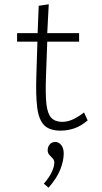

<svg xmlns="http://www.w3.org/2000/svg" viewBox="-20 -603 478 898"><path d="M263 8Q211 8 186 -18Q161 -44 154 -100.5Q147 -157 150 -248L155 -408H60V-448H156L161 -576L208 -583L201 -448H350V-408H201L195 -243Q192 -163 197 -117.5Q202 -72 219 -53Q236 -34 269 -33Q298 -33 324 -46Q350 -59 373 -77L390 -40Q360 -14 328.5 -3Q297 8 263 8ZM207 275 185 256Q211 226 222.5 201Q234 176 234 157Q234 146 226.5 138Q219 130 211 121.5Q203 113 203 100Q203 83 213 72Q223 61 238 61Q255 61 266.5 75.5Q278 90 278 115Q278 148 262.5 188.5Q247 229 207 275Z"/></svg>

Font: Inconsolata SemiCondensed Light
Style: Regular
Weight: 300
Width: 4
Monospace: yes
Designer: Raph Levien, Cyreal, Brenton Simpson
Foundry: Raph Levien, Cyreal, Google
Version: Version 3.100; ttfautohint (v1.8.4.7-5d5b)